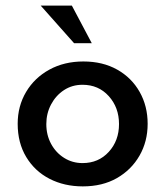

<svg xmlns="http://www.w3.org/2000/svg" viewBox="-20 -654 589 684"><path d="M43 -213Q43 -276 73 -326.5Q103 -377 156 -406Q209 -435 277 -435Q346 -435 397.5 -406Q449 -377 477.5 -326.5Q506 -276 506 -213Q506 -150 477 -99.5Q448 -49 396.5 -19.5Q345 10 275 10Q209 10 156.5 -17Q104 -44 73.5 -94.5Q43 -145 43 -213ZM145 -212Q145 -173 162 -141.5Q179 -110 208.5 -91.5Q238 -73 274 -73Q331 -73 367.5 -113Q404 -153 404 -212Q404 -271 367.5 -311.5Q331 -352 274 -352Q237 -352 208 -333Q179 -314 162 -282Q145 -250 145 -212ZM125 -634H236L307 -500H244Z"/></svg>

Font: Reem Kufi Fun
Style: Regular
Weight: 400
Designer: Khaled Hosny
Version: Version 1.005